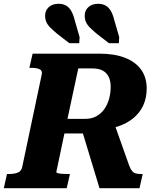

<svg xmlns="http://www.w3.org/2000/svg" viewBox="-52 -993 841 1013"><path d="M376 -320 546 -355 629 -121Q636 -102 644 -92Q652 -82 663 -78.5Q674 -75 689 -75H701L684 0H473ZM317 -75 300 0H-32L-15 -75H-4Q22 -75 41 -82Q60 -89 65 -111L168 -599Q173 -620 157.5 -627.5Q142 -635 114 -635H103L120 -710H472Q552 -710 608 -688Q664 -666 693 -625Q722 -584 722 -526Q722 -477 704 -437.5Q686 -398 651.5 -369.5Q617 -341 567.5 -325Q518 -309 455 -306Q446 -302 439.5 -299Q433 -296 428.5 -293.5Q424 -291 417 -289H288L245 -85Q245 -82 253 -79.5Q261 -77 274.5 -76Q288 -75 304 -75ZM434 -632H361L304 -366H400Q432 -366 457 -380Q482 -394 498.5 -417.5Q515 -441 523.5 -471.5Q532 -502 532 -535Q532 -566 521.5 -587.5Q511 -609 490 -620.5Q469 -632 434 -632ZM342 -887 368 -797 366 -765H314L248 -816Q227 -834 213 -848Q199 -862 192.5 -877Q186 -892 186 -910Q186 -938 205.5 -955.5Q225 -973 256 -973Q281 -973 297 -963.5Q313 -954 324 -935Q335 -916 342 -887ZM551 -887 577 -797 575 -765H523L457 -816Q436 -834 422 -848Q408 -862 401.5 -877Q395 -892 395 -910Q395 -938 414.5 -955.5Q434 -973 465 -973Q489 -973 505.5 -963.5Q522 -954 533 -935Q544 -916 551 -887Z"/></svg>

Font: Roboto Serif 20pt
Style: Bold Italic
Weight: 700
Italic angle: -10°
Version: Version 1.007